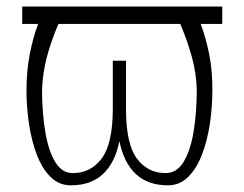

<svg xmlns="http://www.w3.org/2000/svg" viewBox="-20 -548 735 578"><path d="M649.1 -528.4V-475.9H584.2Q599.4 -435.4 609.6 -385.5Q619.7 -335.6 619.3 -277Q619.3 -224.4 611.5 -173.5Q603.7 -122.5 587.4 -81Q571 -39.4 545.8 -14.7Q520.6 9.9 485.8 9.9Q424.7 9.9 388.5 -24.5Q352.3 -58.9 339.5 -123.2Q326.7 -58.9 290.5 -24.5Q254.3 9.9 193.2 9.9Q158 9.9 132.8 -14.7Q107.6 -39.4 91.4 -81Q75.3 -122.5 67.5 -173.5Q59.7 -224.4 59.7 -277Q60 -335.9 69.8 -385.8Q79.5 -435.7 94.8 -475.9H46.9V-528.4ZM155.9 -475.9Q134.6 -426.8 121.4 -377.5Q108.3 -328.1 106.5 -277Q106.9 -205.6 116.7 -149Q126.4 -92.3 146.8 -59.5Q167.3 -26.6 198.9 -27Q252.8 -26.6 286 -70.7Q319.2 -114.7 319.6 -218.8V-365.1H359.4V-218.8Q359.4 -114 392.4 -70.3Q425.4 -26.6 478.7 -27Q511 -26.6 531.6 -58.9Q552.2 -91.3 562.1 -147.9Q572.1 -204.5 572.4 -277Q571 -328.5 557.2 -378Q543.3 -427.6 522.7 -475.9Z"/></svg>

Font: Inter Thin BETA
Style: Regular
Weight: 100
Designer: Rasmus Andersson
Foundry: rsms
Version: Version 3.011;git-f93a4a705